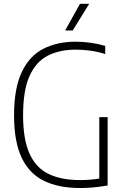

<svg xmlns="http://www.w3.org/2000/svg" viewBox="-20 -964 647 990"><path d="M393.5 5.5Q282 5.5 206.2 -31.8Q130.5 -69 91.5 -151.2Q52.5 -233.5 52.5 -369Q52.5 -508.5 92 -592Q131.5 -675.5 203 -712.2Q274.5 -749 370.5 -749Q447 -749 522.5 -727.5V-685.5Q480 -698.5 443.2 -703.2Q406.5 -708 370 -708Q287 -708 226 -676.8Q165 -645.5 132 -571.5Q99 -497.5 99 -369.5Q99 -246 131.8 -172.8Q164.5 -99.5 229.8 -67.5Q295 -35.5 392.5 -35.5Q447 -35.5 492 -43.5V-360H535V-7.5Q493 -0.5 460.2 2.5Q427.5 5.5 393.5 5.5ZM316 -807 392.5 -944.5H440L355 -807Z"/></svg>

Font: Encode Sans Semi Condensed ExtraLight
Style: Regular
Weight: 200
Width: 4
Designer: Multiple Designers
Foundry: Impallari Type
Version: Version 3.000; ttfautohint (v1.8.3) -l 8 -r 50 -G 200 -x 14 